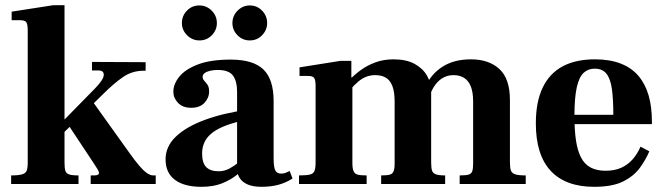

<svg xmlns="http://www.w3.org/2000/svg" viewBox="-20 -710 2572 741"><path d="M23 0V-33Q51 -33 65 -37Q79 -41 83 -51.5Q87 -62 87 -83V-593Q87 -616 81.5 -624Q76 -632 58 -632H25V-665L186 -690H229V-83Q229 -62 232 -51.5Q235 -41 246.5 -37Q258 -33 283 -33V0ZM330 0V-33H344Q353 -33 357.5 -35.5Q362 -38 362 -43Q362 -48 355.5 -58.5Q349 -69 341 -81L237 -238L327 -333L478 -122Q500 -91 516.5 -71.5Q533 -52 546.5 -42.5Q560 -33 571 -33H581V0ZM139 -113V-157L346 -368Q380 -403 380.5 -420.5Q381 -438 360 -438H335V-471L542 -470V-437H534Q490 -437 454.5 -412.5Q419 -388 377 -346Z M989 11Q957 11 936 2Q915 -7 905 -23Q895 -39 895 -59V-355Q895 -397 879 -418.5Q863 -440 820 -440Q805 -440 791.5 -437Q778 -434 770 -428Q762 -422 762 -414Q762 -405 768.5 -398Q775 -391 781 -382.5Q787 -374 787 -357Q787 -332 769 -313Q751 -294 718 -294Q685 -294 667 -313Q649 -332 649 -356Q649 -385 671.5 -413.5Q694 -442 743 -461Q792 -480 871 -480Q957 -480 996.5 -442Q1036 -404 1036 -320V-100Q1036 -63 1043 -51.5Q1050 -40 1064 -40Q1076 -40 1083.5 -43.5Q1091 -47 1098 -50L1109 -21Q1084 -5 1055 3Q1026 11 989 11ZM757 11Q691 11 655 -16Q619 -43 619 -95Q619 -145 659 -183Q699 -221 771 -247.5Q843 -274 939 -287V-249Q845 -231 802.5 -200Q760 -169 760 -118Q760 -81 776 -65Q792 -49 824 -49Q846 -49 865.5 -59.5Q885 -70 901 -83.5Q917 -97 927 -107L938 -74Q919 -55 894 -35Q869 -15 836 -2Q803 11 757 11ZM944 -554Q916 -554 896.5 -574Q877 -594 877 -621Q877 -649 897 -669Q917 -689 944 -689Q972 -689 991.5 -669Q1011 -649 1011 -621Q1011 -594 991.5 -574Q972 -554 944 -554ZM750 -554Q722 -554 702 -574Q682 -594 682 -621Q682 -649 701.5 -669Q721 -689 749 -689Q777 -689 797 -669Q817 -649 817 -621Q817 -594 797.5 -574Q778 -554 750 -554Z M1754 0V-33Q1777 -33 1788 -36Q1799 -39 1802.5 -49Q1806 -59 1806 -78V-318Q1806 -354 1797 -376.5Q1788 -399 1771 -409.5Q1754 -420 1731 -420Q1709 -420 1692 -411Q1675 -402 1662 -385.5Q1649 -369 1640 -345L1620 -373Q1644 -425 1688.5 -453Q1733 -481 1797 -481Q1867 -481 1907.5 -443.5Q1948 -406 1948 -324V-83Q1948 -62 1952 -51.5Q1956 -41 1969 -37Q1982 -33 2009 -33V0ZM1134 0V-33Q1163 -33 1176.5 -36.5Q1190 -40 1194 -51Q1198 -62 1198 -83V-379Q1198 -401 1192.5 -409Q1187 -417 1169 -417H1136V-450L1293 -475H1336V-411H1340V-81Q1340 -60 1344.5 -49.5Q1349 -39 1360.5 -36Q1372 -33 1395 -33V0ZM1451 0V-33Q1474 -33 1484.5 -36Q1495 -39 1499 -49Q1503 -59 1503 -78V-318Q1503 -355 1494.5 -377.5Q1486 -400 1469.5 -410Q1453 -420 1428 -420Q1410 -420 1394 -414Q1378 -408 1362.5 -395Q1347 -382 1329 -361L1325 -398Q1346 -420 1371 -438.5Q1396 -457 1428 -469Q1460 -481 1499 -481Q1548 -481 1580 -463.5Q1612 -446 1628 -418Q1644 -390 1644 -358V-83Q1644 -62 1647.5 -51.5Q1651 -41 1662.5 -37Q1674 -33 1698 -33V0Z M2273 11Q2163 11 2105.5 -50.5Q2048 -112 2048 -234Q2048 -317 2074.5 -372Q2101 -427 2151.5 -454Q2202 -481 2276 -481Q2334 -481 2376 -464.5Q2418 -448 2444.5 -416.5Q2471 -385 2483.5 -341Q2496 -297 2496 -240V-231H2133V-267H2347Q2347 -328 2341.5 -367Q2336 -406 2320.5 -425.5Q2305 -445 2275 -445Q2250 -445 2232.5 -429Q2215 -413 2206 -373Q2197 -333 2197 -262Q2197 -207 2203 -167.5Q2209 -128 2222.5 -102Q2236 -76 2259.5 -63.5Q2283 -51 2317 -51Q2352 -51 2377.5 -62.5Q2403 -74 2421.5 -95Q2440 -116 2452 -144L2486 -126Q2473 -95 2450 -63Q2427 -31 2385.5 -10Q2344 11 2273 11Z"/></svg>

Font: Frank Ruhl Libre
Style: Bold
Weight: 700
Designer: Yanek Iontef
Foundry: Fontef
Version: Version 6.004